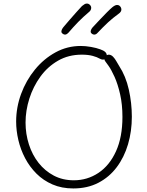

<svg xmlns="http://www.w3.org/2000/svg" viewBox="-20 -1042 831 1082"><path d="M545 -764Q563 -758 572.5 -749.5Q582 -741 582 -728Q582 -723 579.5 -718Q577 -713 572 -709.5Q567 -706 559.5 -706Q552 -706 541 -712Q528 -720 502.5 -727Q477 -734 441 -734Q366 -734 307 -700Q248 -666 207.5 -610Q167 -554 145.5 -486.5Q124 -419 124 -351Q124 -287 143 -228Q162 -169 197.5 -124Q233 -79 283 -52.5Q333 -26 396 -26Q472 -26 534.5 -67.5Q597 -109 633.5 -189Q670 -269 670 -383Q670 -453 657 -510.5Q644 -568 625.5 -609Q607 -650 591 -672Q579 -689 573.5 -696Q568 -703 568 -711Q568 -715 570 -719Q572 -723 575.5 -726.5Q579 -730 584 -732Q589 -734 594 -734Q607 -733 617.5 -722Q628 -711 636 -696.5Q644 -682 651 -671Q689 -613 706 -537Q723 -461 723 -384Q723 -302 701.5 -229Q680 -156 638 -100Q596 -44 534.5 -12Q473 20 393 20Q328 20 276 -2.5Q224 -25 185.5 -63.5Q147 -102 121.5 -150.5Q96 -199 83.5 -252.5Q71 -306 71 -357Q71 -437 99 -513Q127 -589 177 -650Q227 -711 293 -747Q359 -783 435 -783Q462 -783 493 -777.5Q524 -772 545 -764ZM346 -847Q340 -847 333 -852Q326 -857 326 -864Q326 -875 338 -890Q355 -910 373.5 -931.5Q392 -953 410.5 -973.5Q429 -994 442 -1008Q450 -1014 456 -1018Q462 -1022 470 -1022Q477 -1022 482.5 -1018Q488 -1014 491 -1009Q494 -1004 494 -998Q494 -992 491 -985.5Q488 -979 480 -973Q449 -947 421.5 -919Q394 -891 366 -858Q360 -852 355.5 -849.5Q351 -847 346 -847ZM511 -847Q504 -847 497.5 -852Q491 -857 491 -864Q491 -875 503 -889Q521 -908 542 -930.5Q563 -953 582.5 -972.5Q602 -992 614 -1002Q623 -1009 629 -1011.5Q635 -1014 640 -1014Q648 -1014 653 -1010Q658 -1006 661 -1000.5Q664 -995 664 -988Q664 -975 648 -964Q616 -941 589 -916Q562 -891 531 -858Q526 -852 521 -849.5Q516 -847 511 -847Z"/></svg>

Font: Playpen Sans ExtraLight
Style: Regular
Weight: 250
Designer: Laura Meseguer, Veronika Burian, José Scaglione
Foundry: TypeTogether
Version: Version 1.001